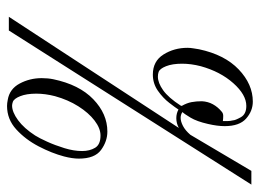

<svg xmlns="http://www.w3.org/2000/svg" viewBox="-114 -598 721 532"><g transform="rotate(90 246.0 -332.5)"><path d="M27 3 335 -468Q322 -461 308 -461Q295 -461 284 -467Q279 -459 265.5 -441.5Q252 -424 232 -410Q212 -396 187 -396Q150 -396 131.5 -425.5Q113 -455 113 -492Q113 -500 114.5 -508.5Q116 -517 117 -524Q132 -595 173 -634Q214 -673 262 -673Q288 -673 309 -654.5Q330 -636 330 -595Q330 -575 324 -549Q317 -518 306.5 -500.5Q296 -483 291 -478Q298 -473 307 -473Q317 -473 329.5 -479.5Q342 -486 354 -500L454 -669H492L65 3ZM193 -410Q210 -410 230.5 -424.5Q251 -439 273 -473Q273 -474 273.5 -474.5Q274 -475 274 -476Q266 -490 263.5 -503Q261 -516 261 -532Q262 -549 269.5 -562.5Q277 -576 289 -586Q294 -591 301.5 -591Q309 -591 316 -590Q316 -595 316 -602.5Q316 -610 314 -618Q314 -624 305.5 -639.5Q297 -655 274 -655Q243 -655 211 -619Q179 -583 164 -529Q157 -502 157 -477Q157 -450 164 -432.5Q171 -415 180 -412Q183 -411 186 -410.5Q189 -410 193 -410ZM274 8Q270 8 266 7.5Q262 7 257 6Q227 1 212 -27Q197 -55 197 -88Q197 -105 200 -120Q215 -192 255.5 -231Q296 -270 345 -270Q372 -270 396 -252.5Q420 -235 420 -191Q420 -173 414 -150Q405 -116 386 -79.5Q367 -43 339 -17.5Q311 8 274 8ZM273 -6Q291 -6 313.5 -22.5Q336 -39 356 -70Q363 -81 373 -103Q383 -125 391 -151Q399 -177 399 -200Q399 -221 390 -236Q381 -251 356 -251Q336 -251 314.5 -234.5Q293 -218 275 -189.5Q257 -161 247 -125Q240 -98 240 -73Q240 -46 247 -28.5Q254 -11 263 -8Q269 -6 273 -6Z"/></g></svg>

Font: Mea Culpa
Style: Regular
Weight: 400
Designer: Robert E. Leuschke
Foundry: Robert E. Leuschke
Version: Version 1.010; ttfautohint (v1.8.3)